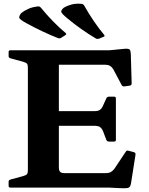

<svg xmlns="http://www.w3.org/2000/svg" viewBox="-20 -1023 814 1047"><path d="M544 -822 520 -812Q510 -809 503 -813Q467 -834 425 -863.5Q383 -893 346 -924Q316 -949 314 -958Q312 -967 328 -981Q346 -992 370.5 -998.5Q395 -1005 425 -1002Q434 -1001 439 -993Q463 -950 491.5 -908Q520 -866 548 -833Q554 -825 544 -822ZM336 -831 314 -817Q305 -812 297 -815Q258 -830 211.5 -852Q165 -874 123 -897Q89 -916 85.5 -924.5Q82 -933 95 -951Q111 -964 134 -974.5Q157 -985 187 -988Q196 -989 203 -981Q234 -943 269 -907Q304 -871 338 -843Q345 -836 336 -831ZM37 0Q27 0 27 -10V-32Q27 -41 37 -44L107 -63Q124 -68 128 -74.5Q132 -81 132 -96V-653Q132 -668 128 -674.5Q124 -681 107 -686L37 -705Q27 -708 27 -717V-739Q27 -749 37 -749H578L660 -757Q683 -759 688.5 -751Q694 -743 694 -704L698 -568Q698 -558 688 -556L659 -552Q650 -550 644 -558L599 -643Q590 -658 579.5 -664Q569 -670 555 -670H301V-417H496Q514 -417 524 -423.5Q534 -430 540 -443L560 -487Q564 -496 575 -496H602Q612 -496 612 -486V-260Q612 -251 602 -251H574Q564 -251 560 -260L541 -310Q533 -326 523 -331.5Q513 -337 498 -337H301V-110Q301 -93 308 -86Q315 -79 330 -79H556Q574 -79 584.5 -85Q595 -91 604 -103L666 -196Q670 -204 681 -201L711 -193Q720 -190 719 -180L695 -27Q692 -5 682.5 0Q673 5 635 3L574 0Z"/></svg>

Font: Hahmlet
Style: Bold
Weight: 700
Designer: Minjoo Ham & Mark Frömberg
Foundry: hypertype
Version: Version 1.002; ttfautohint (v1.8.3)